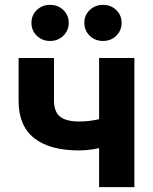

<svg xmlns="http://www.w3.org/2000/svg" viewBox="-20 -767 627 787"><path d="M304.2 -150.4Q183.6 -150.4 119.9 -200.9Q56.2 -251.5 56.2 -354V-529.3H201.2V-356.9Q201.2 -308.6 226.3 -288.8Q251.5 -269 304.2 -269Q342.3 -269 378.9 -276.9Q415.5 -284.7 457.5 -299.3V-180.7Q439.9 -173.3 414.1 -166.3Q388.2 -159.2 359.6 -154.8Q331.1 -150.4 304.2 -150.4ZM386.2 0V-529.3H530.8V0ZM402.3 -599.1Q369.6 -599.1 347.7 -620.6Q325.7 -642.1 325.7 -673.3Q325.7 -704.6 347.7 -725.8Q369.6 -747.1 402.3 -747.1Q434.6 -747.1 456.5 -725.8Q478.5 -704.6 478.5 -673.3Q478.5 -642.1 456.5 -620.6Q434.6 -599.1 402.3 -599.1ZM185.1 -599.1Q152.8 -599.1 130.9 -620.6Q108.9 -642.1 108.9 -673.3Q108.9 -704.6 130.9 -725.8Q152.8 -747.1 185.1 -747.1Q217.8 -747.1 239.7 -725.8Q261.7 -704.6 261.7 -673.3Q261.7 -642.1 239.7 -620.6Q217.8 -599.1 185.1 -599.1Z"/></svg>

Font: Inter 24pt
Style: Bold
Weight: 700
Designer: Rasmus Andersson
Foundry: rsms
Version: Version 4.001;git-66647c0bb